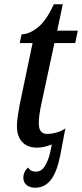

<svg xmlns="http://www.w3.org/2000/svg" viewBox="-20 -679 383 896"><path d="M144 197Q119 197 104 184.5Q89 172 89 151Q89 122 111 103Q117 112 125.5 117Q134 122 147 122Q173 122 189 96.5Q205 71 213 37L222 -5Q207 1 189 5.5Q171 10 152 10Q109 10 84 -16Q59 -42 59 -92Q59 -111 63.5 -141Q68 -171 72 -191L132 -478H72L81 -519Q116 -519 156 -550.5Q196 -582 231 -659H273L247 -536H343L331 -478H234L173 -194Q161 -139 161 -105Q161 -77 171.5 -65.5Q182 -54 199 -54Q220 -54 243.5 -60.5Q267 -67 285 -80L261 47Q245 126 216.5 161.5Q188 197 144 197Z"/></svg>

Font: Noto Serif ExtraCondensed Medium
Style: Italic
Weight: 500
Width: 2
Italic angle: -12°
Designer: Monotype Design Team
Foundry: Monotype Imaging Inc.
Version: Version 2.013; ttfautohint (v1.8.4.7-5d5b)